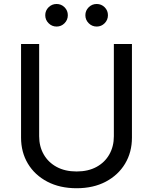

<svg xmlns="http://www.w3.org/2000/svg" viewBox="-20 -953 784 984"><path d="M372.6 11.7Q286.6 11.7 222.4 -22Q158.2 -55.7 123 -114.3Q87.9 -172.9 87.9 -247.6V-727.5H180.7V-254.9Q180.7 -202.6 203.9 -161.9Q227.1 -121.1 270 -97.7Q313 -74.2 372.6 -74.2Q432.1 -74.2 474.9 -97.7Q517.6 -121.1 540.5 -161.9Q563.5 -202.6 563.5 -254.9V-727.5H656.2V-247.6Q656.2 -172.9 621.1 -114.3Q585.9 -55.7 522.2 -22Q458.5 11.7 372.6 11.7ZM475.6 -816.9Q451.7 -816.9 434.6 -834Q417.5 -851.1 417.5 -875Q417.5 -898.9 434.6 -915.8Q451.7 -932.6 475.6 -932.6Q499.5 -932.6 516.4 -915.8Q533.2 -898.9 533.2 -875Q533.2 -851.1 516.4 -834Q499.5 -816.9 475.6 -816.9ZM270 -816.9Q246.1 -816.9 229 -834Q211.9 -851.1 211.9 -875Q211.9 -898.9 229 -915.8Q246.1 -932.6 270 -932.6Q293.9 -932.6 310.8 -915.8Q327.6 -898.9 327.6 -875Q327.6 -851.1 310.8 -834Q293.9 -816.9 270 -816.9Z"/></svg>

Font: Inter Variable LoSnoCo
Style: Regular
Weight: 400
Designer: Rasmus Andersson
Foundry: rsms
Version: Version 4.000;git-a52131595; featfreeze: case,dlig,ss01,ss02